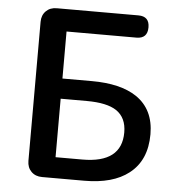

<svg xmlns="http://www.w3.org/2000/svg" viewBox="-52 -785 764 834"><g transform="rotate(5 329.5 -368.0)"><path d="M162 0Q133 0 115 -18Q97 -36 97 -65V-671Q97 -700 115 -718Q133 -736 162 -736H331H518Q566 -736 566 -688Q566 -639 518 -639H213V-434H341Q467 -434 537 -387Q615 -334 615 -226Q615 -112 540 -54Q471 0 346 0ZM213 -91H330Q501 -91 501 -224Q501 -288 457 -318Q415 -346 327 -346H213V-218Z"/></g></svg>

Font: GenSenRounded JP M
Style: Regular
Weight: 500
Version: Version 1.501;PS 1;hotconv 16.6.51;makeotf.lib2.5.65220